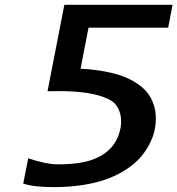

<svg xmlns="http://www.w3.org/2000/svg" viewBox="-20 -745 731 791"><path d="M622.1 -256.3Q622.1 -231.4 616.2 -205.6Q610.4 -179.7 595.9 -151.6Q581.5 -123.5 560.1 -98.4Q538.6 -73.2 504.9 -50.3Q471.2 -27.3 428.7 -10.5Q386.2 6.3 327.9 16.1Q269.5 25.9 201.2 25.9Q118.7 25.9 75.7 11.2L96.2 -92.8Q170.9 -67.9 219.2 -67.9Q306.6 -67.9 359.9 -86.9Q458 -121.6 476.6 -217.8Q479 -229.5 479 -245.6Q479 -275.9 466.1 -300Q453.1 -324.2 428.2 -335.9Q360.8 -369.6 224.1 -369.6Q191.9 -369.6 175.8 -369.1L245.1 -725.1H690.9L672.9 -630.9H344.7L312 -461.9Q367.2 -459 412.4 -450.4Q457.5 -441.9 489 -429.7Q520.5 -417.5 544.7 -401.1Q568.8 -384.8 583.3 -367.7Q597.7 -350.6 606.7 -330.6Q615.7 -310.5 618.9 -293Q622.1 -275.4 622.1 -256.3Z"/></svg>

Font: Aurulent Sans
Style: BoldItalic
Weight: 700
Italic angle: -11°
Version: Version 2007.05.04